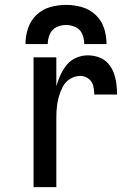

<svg xmlns="http://www.w3.org/2000/svg" viewBox="-20 -764 540 784"><path d="M117 0H210V-281Q210 -303 212 -325Q214 -347 220 -368.5Q226 -390 236.5 -410Q247 -430 266.5 -442Q286 -454 308 -454Q326 -454 341 -443Q356 -432 360.5 -414Q365 -396 365 -378H458Q458 -401 455 -423.5Q452 -446 444 -467.5Q436 -489 420.5 -506Q405 -523 383 -530.5Q361 -538 338 -538Q314 -538 291 -528Q268 -518 252.5 -499Q237 -480 227 -458Q217 -436 210 -412V-530H117ZM84 -584H175Q175 -605 183.5 -624.5Q192 -644 210.5 -653Q229 -662 250 -662Q270 -662 289 -653Q308 -644 316 -624.5Q324 -605 324 -584H415Q415 -617 405 -648.5Q395 -680 370.5 -703Q346 -726 314.5 -735Q283 -744 250 -744Q217 -744 185 -735Q153 -726 129 -703Q105 -680 94.5 -648.5Q84 -617 84 -584Z"/></svg>

Font: Iosevka SS08 Medium
Style: Regular
Weight: 500
Monospace: yes
Designer: Belleve Invis
Foundry: Belleve Invis
Version: Version 3.4.3; ttfautohint (v1.8.3)